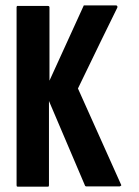

<svg xmlns="http://www.w3.org/2000/svg" viewBox="-20 -700 520 718"><path d="M431.6 -4.9Q430.7 -3.9 429.7 -3.9Q428.7 -2.9 427.7 -2.9Q385.7 -2.9 302.7 -2.9Q300.8 -2.9 299.8 -3.9Q297.9 -4.9 297.9 -5.9Q252.9 -111.3 163.1 -322.3Q163.1 -216.8 163.1 -6.8Q163.1 -4.9 162.1 -2.9Q161.1 -2 158.2 -2Q121.1 -2 46.9 -2Q43.9 -2 43 -2.9Q42 -4.9 42 -6.8Q42 -89.8 42 -256.8Q42 -395.5 42 -672.9Q42 -674.8 43 -676.8Q43.9 -678.7 46.9 -677.7Q84 -677.7 159.2 -677.7Q162.1 -677.7 163.1 -676.8Q165 -674.8 165 -672.9Q165 -581.1 165 -398.4Q207 -491.2 292 -676.8Q292 -678.7 293.9 -679.7Q294.9 -679.7 296.9 -679.7Q335.9 -679.7 415 -679.7Q415 -679.7 417 -678.7Q418 -677.7 418.9 -676.8Q418.9 -675.8 418.9 -674.8Q418.9 -673.8 418.9 -671.9Q369.1 -571.3 271.5 -369.1Q325.2 -249 432.6 -9.8Q433.6 -8.8 433.6 -6.8Q432.6 -5.9 431.6 -4.9Z"/></svg>

Font: Typeface
Style: Regular
Weight: 400
Version: Version 1.0